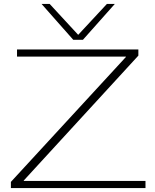

<svg xmlns="http://www.w3.org/2000/svg" viewBox="-20 -950 784 970"><path d="M35 0V-31L616 -662V-664H66V-700H679V-669L100 -38V-36H715V0ZM560 -930 399 -749H350L190 -930H231L375 -774L520 -930Z"/></svg>

Font: Georama Expanded ExtraLight
Style: Regular
Weight: 250
Width: 7
Designer: Jean-Baptiste Levee
Foundry: Production Type
Version: Version 1.001